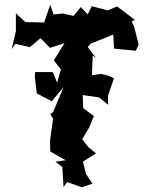

<svg xmlns="http://www.w3.org/2000/svg" viewBox="-20 -768 623 810"><path d="M436 -366 461 -438 436 -449 406 -456 368 -451 371 -534 386 -522 350 -570 363 -584 458 -622 461 -563 553 -554 565 -580 545 -659 535 -677 549 -684 474 -741 434 -724 367 -742 350 -707 321 -738 290 -701 245 -711 206 -707 192 -748 166 -673 87 -675 47 -712V-636L29 -561L45 -583L106 -569L151 -607L191 -566L252 -586L207 -513L237 -475L221 -419L203 -464H128L127 -443L135 -374L198 -341L248 -400L204 -295L192 -286L204 -268L191 -174L192 -129L257 -92L214 -86L243 -63L248 21L263 0L325 22L370 7L343 -34L330 -86L385 -121L352 -148L327 -181L356 -230L376 -278L331 -312L329 -367L398 -357L436 -326Z"/></svg>

Font: Asimov Aggro
Style: Condensed
Weight: 500
Designer: Google
Version: Version 2.000980; 2014